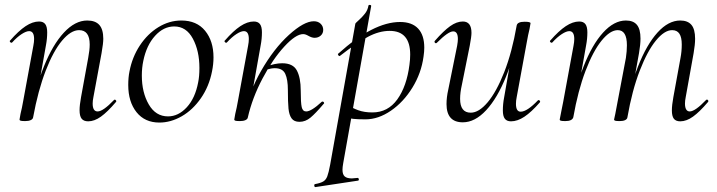

<svg xmlns="http://www.w3.org/2000/svg" viewBox="-20 -482 2902 777"><path d="M302 -36Q302 -56 308 -89L337 -248Q343 -280 343 -302Q343 -360 300 -360Q267 -360 231.5 -318Q196 -276 165 -196Q134 -116 114 -7L102 -8Q122 -124 157.5 -212.5Q193 -301 238.5 -350Q284 -399 333 -399Q366 -399 382 -381Q398 -363 398 -325Q398 -307 391 -267L358 -89Q355 -74 355 -63Q355 -31 375 -31Q397 -31 441 -77Q443 -79 444 -79Q447 -79 449.5 -75.5Q452 -72 449 -69Q415 -29 388.5 -10Q362 9 337 9Q319 9 310.5 -1.5Q302 -12 302 -36ZM59 2 63 -21Q69 -45 74 -74L115 -297Q118 -312 118 -324Q118 -356 98 -356Q86 -356 67.5 -344Q49 -332 29 -310Q28 -309 26 -309Q23 -309 20.5 -312.5Q18 -316 21 -318Q55 -357 83.5 -376Q112 -395 138 -395Q155 -395 163 -384.5Q171 -374 171 -351Q171 -325 166 -299L114 -7Q113 0 104.5 4Q96 8 82 8Q68 8 63.5 6.5Q59 5 59 2Z M499 -138Q499 -169 504 -193Q515 -251 546 -298Q577 -345 621 -372Q665 -399 714 -399Q776 -399 810 -357.5Q844 -316 844 -250Q844 -222 838 -193Q826 -132 793 -84.5Q760 -37 715.5 -11.5Q671 14 625 14Q566 14 532.5 -28Q499 -70 499 -138ZM782 -149Q787 -173 787 -207Q787 -276 760.5 -325.5Q734 -375 685 -375Q642 -375 607.5 -337Q573 -299 560 -236Q554 -208 554 -176Q554 -108 582 -59.5Q610 -11 660 -11Q702 -11 736 -48Q770 -85 782 -149Z M1250 -396Q1267 -396 1277.5 -386Q1288 -376 1288 -361Q1288 -347 1278 -338Q1268 -329 1253 -329Q1242 -329 1228 -337Q1216 -344 1207 -344Q1177 -344 1130.5 -293.5Q1084 -243 1042.5 -164.5Q1001 -86 983 -7L969 -8Q985 -105 1036.5 -195Q1088 -285 1149 -340.5Q1210 -396 1250 -396ZM928 2 932 -21Q938 -45 943 -74L984 -297Q987 -312 987 -324Q987 -356 967 -356Q955 -356 936.5 -344Q918 -332 898 -310Q897 -309 895 -309Q892 -309 889.5 -312.5Q887 -316 890 -318Q924 -357 952.5 -376Q981 -395 1007 -395Q1024 -395 1032 -384.5Q1040 -374 1040 -351Q1040 -325 1035 -299L983 -7Q982 0 973.5 4Q965 8 951 8Q937 8 932.5 6.5Q928 5 928 2ZM1145 -118Q1145 -160 1134.5 -183Q1124 -206 1092 -206Q1078 -206 1058 -200L1056 -212Q1092 -226 1122 -226Q1166 -226 1181.5 -196.5Q1197 -167 1197 -116Q1197 -66 1201 -48.5Q1205 -31 1219 -31Q1240 -31 1282 -70Q1283 -71 1285 -71Q1289 -71 1291 -67.5Q1293 -64 1290 -62Q1257 -23 1236.5 -6Q1216 11 1192 11Q1170 11 1160 -3Q1150 -17 1147.5 -42.5Q1145 -68 1145 -118Z M1255 263Q1277 259 1288 252.5Q1299 246 1304.5 231.5Q1310 217 1316 185L1418 -386Q1418 -388 1432 -400.5Q1446 -413 1457 -427Q1468 -441 1471 -459Q1472 -463 1477.5 -462Q1483 -461 1482 -457L1369 178Q1366 195 1366 205Q1366 224 1375 232Q1384 240 1404 240Q1409 240 1427 238H1428Q1431 238 1432 243Q1433 248 1429 249L1257 275Q1253 276 1252 270Q1251 264 1255 263ZM1371 -8 1381 -60Q1405 -45 1429.5 -36Q1454 -27 1487 -27Q1550 -27 1588 -80Q1626 -133 1637 -220Q1640 -241 1640 -261Q1640 -357 1557 -357Q1514 -357 1469 -333Q1424 -309 1356 -256L1354 -255Q1351 -255 1348.5 -259.5Q1346 -264 1349 -265Q1491 -393 1599 -393Q1647 -393 1672 -366.5Q1697 -340 1697 -289Q1697 -273 1694 -253Q1685 -186 1649 -127.5Q1613 -69 1562 -34Q1511 1 1459 1Q1426 1 1409.5 -1Q1393 -3 1371 -8Z M1787 -61Q1787 -88 1794 -119L1830 -297Q1833 -314 1833 -324Q1833 -355 1814 -355Q1794 -355 1748 -309Q1746 -307 1744 -307Q1741 -307 1739 -310.5Q1737 -314 1740 -317Q1775 -357 1801.5 -376Q1828 -395 1853 -395Q1888 -395 1888 -349Q1888 -334 1881 -297L1849 -138Q1842 -107 1842 -82Q1842 -26 1885 -26Q1918 -26 1953.5 -68Q1989 -110 2020.5 -190Q2052 -270 2071 -379L2084 -378Q2064 -262 2028.5 -173.5Q1993 -85 1947.5 -36Q1902 13 1853 13Q1787 13 1787 -61ZM2015 -35Q2015 -61 2020 -87L2071 -379Q2074 -394 2103 -394Q2127 -394 2127 -388L2123 -365Q2117 -341 2112 -312L2071 -89Q2068 -74 2068 -62Q2068 -30 2087 -30Q2113 -30 2157 -76Q2158 -77 2160 -77Q2163 -77 2165 -73.5Q2167 -70 2165 -68Q2130 -28 2102 -9.5Q2074 9 2048 9Q2031 9 2023 -1.5Q2015 -12 2015 -35Z M2699 -35Q2699 -56 2705 -89L2734 -248Q2739 -274 2739 -302Q2739 -331 2729.5 -345.5Q2720 -360 2700 -360Q2669 -360 2634.5 -318Q2600 -276 2569 -196Q2538 -116 2519 -7L2508 -8Q2527 -124 2562 -213Q2597 -302 2641 -350.5Q2685 -399 2733 -399Q2763 -399 2778 -381.5Q2793 -364 2793 -325Q2793 -302 2787 -267L2755 -89Q2752 -74 2752 -63Q2752 -47 2757 -39Q2762 -31 2771 -31Q2793 -31 2837 -77Q2839 -79 2841 -79Q2844 -79 2846 -75.5Q2848 -72 2845 -69Q2811 -29 2784.5 -10Q2758 9 2733 9Q2715 9 2707 -1.5Q2699 -12 2699 -35ZM2245 2Q2245 1 2253 -39L2259 -69L2301 -297Q2304 -312 2304 -324Q2304 -356 2284 -356Q2272 -356 2253.5 -344Q2235 -332 2215 -310Q2214 -309 2212 -309Q2209 -309 2206.5 -312.5Q2204 -316 2207 -318Q2241 -357 2269.5 -376Q2298 -395 2324 -395Q2341 -395 2349 -384.5Q2357 -374 2357 -351Q2357 -325 2352 -299L2300 -7Q2295 8 2268 8Q2254 8 2249.5 6.5Q2245 5 2245 2ZM2465 2 2470 -21 2480 -74 2513 -248Q2517 -275 2517 -299Q2517 -360 2480 -360Q2449 -360 2414.5 -317.5Q2380 -275 2349.5 -195Q2319 -115 2300 -7L2287 -8Q2307 -124 2341.5 -212.5Q2376 -301 2420.5 -350Q2465 -399 2513 -399Q2543 -399 2557.5 -381.5Q2572 -364 2572 -326Q2572 -302 2566 -267L2519 -7Q2518 0 2510 4Q2502 8 2488 8Q2474 8 2469.5 6.5Q2465 5 2465 2Z"/></svg>

Font: Cormorant Garamond
Style: Italic
Weight: 400
Italic angle: -10°
Designer: Christian Thalmann (Catharsis Fonts)
Foundry: Catharsis Fonts
Version: Version 4.000